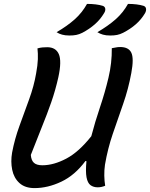

<svg xmlns="http://www.w3.org/2000/svg" viewBox="-20 -950 769 984"><path d="M426 -930Q450 -930 470.5 -927.5Q491 -925 507 -920Q518 -916 519.5 -905Q521 -894 513 -882Q494 -850 466 -825.5Q438 -801 402 -782Q386 -774 371 -771Q356 -768 336 -768Q314 -768 298 -772.5Q282 -777 270 -785Q325 -817 363 -851Q401 -885 426 -930ZM636 -930Q659 -930 679.5 -927.5Q700 -925 716 -920Q727 -916 728.5 -905Q730 -894 723 -882Q704 -850 676 -825.5Q648 -801 611 -782Q595 -774 580 -771Q565 -768 545 -768Q523 -768 507.5 -772.5Q492 -777 479 -785Q534 -817 572.5 -851Q611 -885 636 -930ZM157 14Q108 14 79.5 -12Q51 -38 42.5 -80Q34 -122 42 -168Q55 -237 80 -305.5Q105 -374 129.5 -441.5Q154 -509 165 -573Q173 -616 174 -646.5Q175 -677 172 -702Q186 -706 198 -707Q210 -708 222 -708Q266 -708 281.5 -672.5Q297 -637 279 -554Q264 -487 242.5 -425.5Q221 -364 194.5 -299Q168 -234 138 -156Q140 -128 154 -115.5Q168 -103 197 -103Q255 -103 319.5 -137Q384 -171 448 -252Q467 -325 492.5 -400.5Q518 -476 536 -552Q554 -628 553 -703Q566 -705 575 -707Q584 -709 596 -709Q639 -709 653 -680Q667 -651 653 -576Q638 -494 611 -417Q584 -340 558 -264Q532 -188 518 -106Q514 -78 514.5 -50Q515 -22 519 2Q500 10 481 10Q459 10 444 -1Q429 -12 423.5 -41Q418 -70 423 -124L418 -125Q364 -52 294.5 -19Q225 14 157 14Z"/></svg>

Font: Recursive Sn Csl St Med
Style: Italic
Weight: 500
Italic angle: -15°
Version: Version 1.079;hotconv 1.0.112;makeotfexe 2.5.65598; ttfautoh